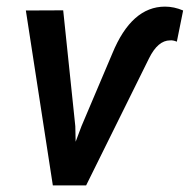

<svg xmlns="http://www.w3.org/2000/svg" viewBox="-20 -560 573 580"><path d="M207.5 -178.7 208.5 -131.8 226.1 -178.7 319.3 -398.4Q377.4 -540 478.5 -540Q505.9 -540 533.2 -528.3L514.2 -434.1Q502.4 -439 493.7 -438Q457 -438 430.2 -383.8L240.2 0H139.6L58.1 -528.3L170.9 -528.8Z"/></svg>

Font: Roboto Medium
Style: Italic
Weight: 500
Italic angle: -12°
Designer: Google
Version: Version 2.134; 2016